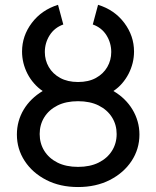

<svg xmlns="http://www.w3.org/2000/svg" viewBox="-20 -752 637 782"><path d="M357.9 -652.3Q394 -639.6 413.6 -608.4Q433.1 -577.1 433.1 -540Q433.1 -506.8 417 -479Q400.9 -451.2 370.8 -434.6Q340.8 -418 297.9 -418Q255.4 -418 225.1 -434.6Q194.8 -451.2 178.7 -479Q162.6 -506.8 162.6 -540Q162.6 -577.1 182.1 -608.2Q201.7 -639.2 237.8 -652.3L216.3 -732.4Q149.4 -711.4 109.6 -658.7Q69.8 -606 69.8 -542Q69.8 -518.6 75.4 -495.6Q81.1 -472.7 92 -451.4Q103 -430.2 118.7 -412.4Q134.3 -394.5 153.8 -381.3Q129.4 -366.7 109.9 -347.7Q90.3 -328.6 76.7 -305.9Q63 -283.2 55.9 -257.6Q48.8 -231.9 48.8 -204.1Q48.8 -145 80.6 -96.4Q112.3 -47.9 168.5 -19Q224.6 9.8 297.9 9.8Q371.1 9.8 427.5 -19Q483.9 -47.9 515.9 -96.4Q547.9 -145 547.9 -204.1Q547.9 -231.9 540.5 -257.6Q533.2 -283.2 519.5 -305.9Q505.9 -328.6 486.3 -347.7Q466.8 -366.7 441.9 -381.3Q461.9 -394.5 477.3 -412.4Q492.7 -430.2 503.7 -451.4Q514.6 -472.7 520.3 -495.6Q525.9 -518.6 525.9 -542Q525.9 -606 486.1 -658.9Q446.3 -711.9 379.4 -732.4ZM297.9 -339.8Q346.7 -339.8 381.8 -322.3Q417 -304.7 436 -274.4Q455.1 -244.1 455.1 -206.1Q455.1 -168 436 -137.7Q417 -107.4 381.8 -89.8Q346.7 -72.3 297.9 -72.3Q249 -72.3 214.1 -89.8Q179.2 -107.4 160.4 -137.7Q141.6 -168 141.6 -206.1Q141.6 -244.1 160.4 -274.4Q179.2 -304.7 214.1 -322.3Q249 -339.8 297.9 -339.8Z"/></svg>

Font: Giphurs SC
Style: Regular
Weight: 400
Version: Version 0.920